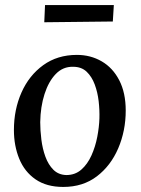

<svg xmlns="http://www.w3.org/2000/svg" viewBox="-20 -728 559 759"><path d="M284 -511Q338 -511 382 -485.5Q426 -460 451.5 -410.5Q477 -361 477 -291Q477 -211 447.5 -142Q418 -73 363 -31Q308 11 230 11Q164 11 120.5 -19Q77 -49 56 -100.5Q35 -152 35 -214Q35 -295 65 -362.5Q95 -430 151 -470.5Q207 -511 284 -511ZM269 -464Q229 -465 200.5 -435.5Q172 -406 156 -356Q140 -306 139 -245Q139 -213 143.5 -176.5Q148 -140 159.5 -108.5Q171 -77 191 -57Q211 -37 242 -36Q277 -36 301.5 -57.5Q326 -79 341.5 -113.5Q357 -148 364.5 -187Q372 -226 373 -260Q374 -293 370 -328Q366 -363 354.5 -394Q343 -425 322.5 -444.5Q302 -464 269 -464ZM155 -640 158 -708H430L426 -643Z"/></svg>

Font: Lora Medium
Style: Italic
Weight: 500
Italic angle: -3°
Designer: Olga Karpushina, Alexei Vanyashin (Cyrillic)
Foundry: Cyreal
Version: Version 3.004